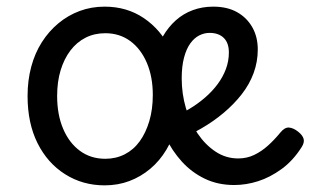

<svg xmlns="http://www.w3.org/2000/svg" viewBox="-20 -539 935 578"><path d="M295 19Q229 19 176 -14.5Q123 -48 93 -108Q63 -168 63 -250Q63 -297 74 -338Q85 -379 106 -412Q127 -445 156 -469Q185 -493 220 -506Q255 -519 295 -519Q362 -519 413 -484.5Q464 -450 493.5 -390Q523 -330 523 -253Q523 -205 512 -163.5Q501 -122 481 -88.5Q461 -55 432.5 -31Q404 -7 369.5 6Q335 19 295 19ZM297 -61Q329 -61 355.5 -74.5Q382 -88 400.5 -113.5Q419 -139 429.5 -174.5Q440 -210 440 -253Q440 -308 422 -350Q404 -392 372 -415.5Q340 -439 297 -439Q264 -439 237.5 -425.5Q211 -412 192 -387Q173 -362 162.5 -327.5Q152 -293 152 -250Q152 -194 170 -151.5Q188 -109 220.5 -85Q253 -61 297 -61ZM685 18Q636 18 596.5 -1Q557 -20 527.5 -52.5Q498 -85 478 -126.5Q458 -168 448.5 -212.5Q439 -257 439 -299Q439 -337 447 -370Q455 -403 471 -430.5Q487 -458 509.5 -478Q532 -498 560.5 -508.5Q589 -519 622 -519Q664 -519 693.5 -502.5Q723 -486 739.5 -457Q756 -428 756 -390Q756 -353 743.5 -319Q731 -285 707.5 -255Q684 -225 653 -199Q622 -173 585.5 -152Q549 -131 509 -115L494 -183Q523 -195 549 -210.5Q575 -226 597 -245Q619 -264 635 -285.5Q651 -307 660 -331Q669 -355 669 -381Q669 -410 653.5 -425Q638 -440 611 -440Q595 -440 580 -432.5Q565 -425 553 -408.5Q541 -392 534 -365.5Q527 -339 527 -303Q527 -257 539.5 -214Q552 -171 575 -137Q598 -103 629 -82.5Q660 -62 697 -62Q723 -62 745 -72.5Q767 -83 786.5 -100.5Q806 -118 824 -140Q837 -156 850 -155Q863 -154 877 -143Q891 -132 894 -121Q897 -110 888 -96Q862 -55 827.5 -30Q793 -5 757 6.5Q721 18 685 18Z"/></svg>

Font: Playwrite PE
Style: Regular
Weight: 400
Designer: Veronika Burian, José Scaglione
Foundry: TypeTogether
Version: Version 1.002